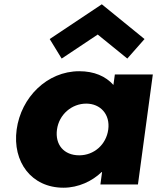

<svg xmlns="http://www.w3.org/2000/svg" viewBox="-20 -860 732 895"><path d="M211.7 -678 267.4 -587 435.5 -699 573.4 -587 653.7 -678 454.6 -840ZM57.6 -256C77.9 -406 199.4 -528 349.4 -528C418.4 -528 472.3 -505 508.7 -464L515.4 -513H692.4L623 0H448L455.8 -58H453.8C410.2 -16 346 15 276 15C126 15 37.3 -106 57.6 -256ZM245.6 -256C236.1 -186 277.4 -136 349.4 -136C418.4 -136 475.1 -186 484.6 -256C494.2 -327 448 -377 382 -377C315 -377 255.2 -327 245.6 -256Z"/></svg>

Font: Hussar Techniczny
Style: Bold 
Weight: 700
Foundry: Cannot Into Space Fonts
Version: Version 0.77